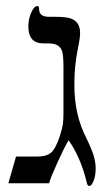

<svg xmlns="http://www.w3.org/2000/svg" viewBox="-20 -609 370 638"><path d="M297.9 -48.8Q297.9 -26.4 291.3 -8.8Q284.7 8.8 276.9 8.8Q271.5 8.8 269.5 2Q267.6 -4.9 266.1 -11.2Q247.1 -86.4 208 -143.1Q192.9 -117.7 170.7 -68.4Q148.4 -19 143.1 0H7.8L33.2 -88.9H106Q133.8 -88.9 149.4 -101.6Q165 -114.3 179.2 -158.2Q187.5 -184.6 189.2 -198Q190.9 -211.4 190.9 -237.8V-384.8Q190.9 -425.3 186.3 -439Q181.6 -452.6 170.7 -458.7Q159.7 -464.8 139.2 -464.8H124Q74.2 -464.8 74.2 -521Q74.2 -545.4 83.7 -567.1Q93.3 -588.9 104 -588.9Q109.9 -588.9 109.9 -579.1Q109.9 -553.2 142.1 -553.2H161.1Q198.7 -553.2 214.4 -547.9Q230 -542.5 238 -530.8Q246.1 -519 246.1 -499Q246.1 -485.8 243.2 -470.9Q240.2 -456.1 236.6 -436Q232.9 -416 230 -389.4Q227.1 -362.8 227.1 -326.2Q227.1 -226.6 267.1 -149.9Q286.1 -110.4 292 -89.4Q297.9 -68.4 297.9 -48.8Z"/></svg>

Font: Liberation Serif
Style: Regular
Weight: 400
Designer: Steve Matteson
Foundry: Ascender Corporation
Version: Version 2.1.5